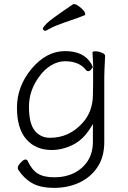

<svg xmlns="http://www.w3.org/2000/svg" viewBox="-20 -733 620 928"><path d="M187 -596Q188 -601 206 -620Q223 -638 334 -713Q336 -713 341 -713Q346 -713 358 -705Q392 -681 392 -664Q392 -660 388 -659Q379 -654 291 -624Q242 -607 222.5 -595.5Q203 -584 198.5 -584Q194 -584 190.5 -587.5Q187 -591 187 -596ZM429 -409 421 -398Q414 -389 407 -389Q400 -389 397 -393Q364 -437 294 -437Q261 -437 228.5 -418Q196 -399 172 -366Q120 -298 120 -217Q120 -136 148 -101.5Q176 -67 222 -67Q315 -67 380 -140Q426 -191 429 -268Q430 -295 430 -329V-408L431 -406L427 -480Q427 -485 441.5 -485Q456 -485 472 -478.5Q488 -472 488 -463V-462Q484 -385 484 -361V-47Q484 26 451 75Q418 124 363.5 149.5Q309 175 242 175Q175 175 135 152Q95 129 68 87Q66 84 66 76Q66 68 80 53Q94 38 102.5 38Q111 38 114 45Q133 87 162 105.5Q191 124 243.5 124Q296 124 337.5 103.5Q379 83 404 45Q429 6 429 -48V-134L420 -119Q384 -59 333 -33.5Q282 -8 230 -8Q153 -8 107.5 -59.5Q62 -111 62 -213Q62 -315 132 -400Q204 -486 294.5 -486Q385 -486 421 -425ZM430 -405 429 -404 430 -403Z"/></svg>

Font: Moon Stars Kai T Light
Style: Regular
Weight: 300
Designer: GuiWonder
Version: Version 1.101